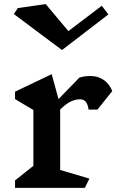

<svg xmlns="http://www.w3.org/2000/svg" viewBox="-20 -912 569 932"><path d="M272 -380V-87L414 -45L392 0H53V-36L142 -107V-378L53 -431V-467L231 -552L264 -431L365 -535Q388 -543 419 -543Q456 -543 483.5 -524Q511 -505 525 -470L453 -380H410Q406 -407 396 -418.5Q386 -430 368 -430Q347 -430 324 -419.5Q301 -409 272 -380ZM281 -669 47 -844 67 -873 202 -892 312 -761 474 -884 506 -842Z"/></svg>

Font: InknutAntiqua
Style: Medium
Weight: 500
Designer: Claus Eggers Srensen
Foundry: Claus Eggers Srensen
Version: Version 1.000; ttfautohint (v1.2) -l 7 -r 28 -G 50 -x 13 -D 